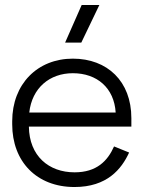

<svg xmlns="http://www.w3.org/2000/svg" viewBox="-20 -737 577 771"><path d="M279 14C410 14 468 -58 498.5 -124.5L438 -149C412 -90.5 368 -45 279.5 -45C176 -45 97.5 -110.5 96 -228.5H507.5V-262.5C507.5 -411 410.5 -501.5 272.5 -501.5C130.5 -501.5 29 -399.5 29 -250V-238C29 -88 127.5 14 279 14ZM308 -717 241.5 -566H306.5L379 -717ZM97.5 -285C108.5 -384 179.5 -443 272.5 -443C369.5 -443 438.5 -384 444.5 -285Z"/></svg>

Font: MCL Standard Light
Style: Regular
Weight: 300
Designer: Květoslav Bartoš
Foundry: Florian Karsten
Version: Version 1.001;Glyphs 3.2.3 (3260)